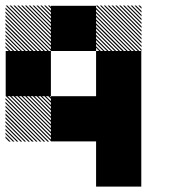

<svg xmlns="http://www.w3.org/2000/svg" viewBox="-21 -688 708 708"><path d="M167.5 -322.5 155.8 -334.2H161.7L167.5 -328.3ZM167.5 -308.3 141.7 -334.2H147.5L167.5 -314.2ZM167.5 -294.2 127.5 -334.2H133.3L167.5 -300ZM167.5 -280 113.3 -334.2H119.2L167.5 -285.8ZM167.5 -265.8 99.2 -334.2H105L167.5 -271.7ZM167.5 -251.7 85 -334.2H90.8L167.5 -257.5ZM167.5 -237.5 70.8 -334.2H76.7L167.5 -243.3ZM167.5 -223.3 56.7 -334.2H62.5L167.5 -229.2ZM167.5 -209.2 42.5 -334.2H48.3L167.5 -215ZM167.5 -195 28.3 -334.2H34.2L167.5 -200.8ZM167.5 -180.8 14.2 -334.2H20L167.5 -186.7ZM167.5 -166.7 0 -334.2H5.8L167.5 -172.5ZM154.2 -165.8 -0.8 -320.8V-326.7L160 -165.8ZM140 -165.8 -0.8 -306.7V-312.5L145.8 -165.8ZM125.8 -165.8 -0.8 -292.5V-298.3L131.7 -165.8ZM111.7 -165.8 -0.8 -278.3V-284.2L117.5 -165.8ZM96.7 -165.8 -0.8 -263.3V-270L103.3 -165.8ZM83.3 -165.8 -0.8 -250V-255.8L89.2 -165.8ZM69.2 -165.8 -0.8 -235.8V-241.7L75 -165.8ZM55 -165.8 -0.8 -221.7V-227.5L60.8 -165.8ZM40.8 -165.8 -0.8 -207.5V-213.3L46.7 -165.8ZM26.7 -165.8 -0.8 -193.3V-199.2L32.5 -165.8ZM12.5 -165.8 -0.8 -179.2V-185L18.3 -165.8ZM500.8 -655.8 489.2 -667.5H495L500.8 -661.7ZM500.8 -641.7 475 -667.5H480.8L500.8 -647.5ZM500.8 -627.5 460.8 -667.5H466.7L500.8 -633.3ZM500.8 -613.3 446.7 -667.5H452.5L500.8 -619.2ZM500.8 -599.2 432.5 -667.5H438.3L500.8 -605ZM500.8 -585 418.3 -667.5H424.2L500.8 -590.8ZM500.8 -570.8 404.2 -667.5H410L500.8 -576.7ZM500.8 -556.7 390 -667.5H395.8L500.8 -562.5ZM500.8 -542.5 375.8 -667.5H381.7L500.8 -548.3ZM500.8 -528.3 361.7 -667.5H367.5L500.8 -534.2ZM500.8 -514.2 347.5 -667.5H353.3L500.8 -520ZM500.8 -500 333.3 -667.5H339.2L500.8 -505.8ZM487.5 -499.2 332.5 -654.2V-660L493.3 -499.2ZM473.3 -499.2 332.5 -640V-645.8L479.2 -499.2ZM459.2 -499.2 332.5 -625.8V-631.7L465 -499.2ZM445 -499.2 332.5 -611.7V-617.5L450.8 -499.2ZM430 -499.2 332.5 -596.7V-603.3L436.7 -499.2ZM416.7 -499.2 332.5 -583.3V-589.2L422.5 -499.2ZM402.5 -499.2 332.5 -569.2V-575L408.3 -499.2ZM388.3 -499.2 332.5 -555V-560.8L394.2 -499.2ZM374.2 -499.2 332.5 -540.8V-546.7L380 -499.2ZM360 -499.2 332.5 -526.7V-532.5L365.8 -499.2ZM345.8 -499.2 332.5 -512.5V-518.3L351.7 -499.2ZM167.5 -655.8 155.8 -667.5H161.7L167.5 -661.7ZM167.5 -641.7 141.7 -667.5H147.5L167.5 -647.5ZM167.5 -627.5 127.5 -667.5H133.3L167.5 -633.3ZM167.5 -613.3 113.3 -667.5H119.2L167.5 -619.2ZM167.5 -599.2 99.2 -667.5H105L167.5 -605ZM167.5 -585 85 -667.5H90.8L167.5 -590.8ZM167.5 -570.8 70.8 -667.5H76.7L167.5 -576.7ZM167.5 -556.7 56.7 -667.5H62.5L167.5 -562.5ZM167.5 -542.5 42.5 -667.5H48.3L167.5 -548.3ZM167.5 -528.3 28.3 -667.5H34.2L167.5 -534.2ZM167.5 -514.2 14.2 -667.5H20L167.5 -520ZM167.5 -500 0 -667.5H5.8L167.5 -505.8ZM154.2 -499.2 -0.8 -654.2V-660L160 -499.2ZM140 -499.2 -0.8 -640V-645.8L145.8 -499.2ZM125.8 -499.2 -0.8 -625.8V-631.7L131.7 -499.2ZM111.7 -499.2 -0.8 -611.7V-617.5L117.5 -499.2ZM96.7 -499.2 -0.8 -596.7V-603.3L103.3 -499.2ZM83.3 -499.2 -0.8 -583.3V-589.2L89.2 -499.2ZM69.2 -499.2 -0.8 -569.2V-575L75 -499.2ZM55 -499.2 -0.8 -555V-560.8L60.8 -499.2ZM40.8 -499.2 -0.8 -540.8V-546.7L46.7 -499.2ZM26.7 -499.2 -0.8 -526.7V-532.5L32.5 -499.2ZM12.5 -499.2 -0.8 -512.5V-518.3L18.3 -499.2ZM333.3 -166.7H500V0H333.3ZM333.3 -333.3H500V0H333.3ZM166.7 -333.3H500V-166.7H166.7ZM333.3 -500H500V-166.7H333.3ZM0 -500H166.7V-333.3H0ZM166.7 -666.7H333.3V-500H166.7Z"/></svg>

Font: 0xA000-Pixelated
Style: Pixelated
Weight: 400
Version: Version 0.1